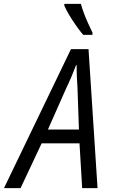

<svg xmlns="http://www.w3.org/2000/svg" viewBox="-81 -968 579 988"><path d="M-60.5 0 284.2 -715.3H374.5L420.9 0H341.8L328.1 -230.5H133.3L24.9 0ZM165.5 -301.3H325.2L317.9 -512.2Q315.9 -542.5 314.5 -574.7Q313 -606.9 313.5 -632.8H310.5Q300.3 -606 287.4 -575.2Q274.4 -544.4 258.3 -510.7ZM347.2 -788.6Q331.1 -807.1 311.8 -834.5Q292.5 -861.8 275.6 -889.9Q258.8 -918 250 -939V-948.2H335Q341.8 -924.3 351.3 -898.9Q360.8 -873.5 372.1 -848.6Q383.3 -823.7 395 -799.8L394.5 -788.6Z"/></svg>

Font: Open Sans SemiCondensed
Style: Italic
Weight: 400
Width: 4
Italic angle: -12°
Designer: Monotype Design Team
Foundry: Monotype Imaging Inc.
Version: Version 3.000